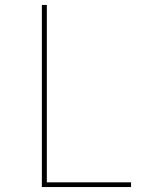

<svg xmlns="http://www.w3.org/2000/svg" viewBox="-20 -755 640 775"><path d="M149 0V-735H169V-19H509V0Z"/></svg>

Font: Zed Sans Thin Extended
Style: Regular
Weight: 100
Width: 7
Designer: Belleve Invis
Foundry: Belleve Invis
Version: Version 1.0.0; ttfautohint (v1.8.4)